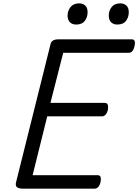

<svg xmlns="http://www.w3.org/2000/svg" viewBox="-20 -1122 823 1142"><path d="M116 0Q91 0 80.5 -9Q70 -18 76 -40L281 -861Q284 -874 295.5 -881Q307 -888 327 -888H764Q776 -888 780.5 -878.5Q785 -869 780 -848Q776 -828 767 -818Q758 -808 746 -808H356L280 -510H604Q616 -510 620.5 -500Q625 -490 622 -470Q617 -449 607.5 -439.5Q598 -430 587 -430H261L174 -80H561Q573 -80 577.5 -70.5Q582 -61 578 -40Q574 -20 564.5 -10Q555 0 544 0ZM433 -976Q410 -976 396 -989.5Q382 -1003 382 -1030Q382 -1058 399.5 -1080Q417 -1102 451 -1102Q473 -1102 487 -1089Q501 -1076 501 -1049Q501 -1020 484.5 -998Q468 -976 433 -976ZM677 -976Q655 -976 641 -989.5Q627 -1003 627 -1030Q627 -1058 644 -1080Q661 -1102 696 -1102Q717 -1102 731.5 -1089Q746 -1076 746 -1049Q746 -1020 729.5 -998Q713 -976 677 -976Z"/></svg>

Font: Playwrite DE SAS
Style: Regular
Weight: 400
Designer: Veronika Burian, José Scaglione
Foundry: TypeTogether
Version: Version 1.002